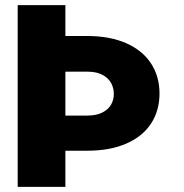

<svg xmlns="http://www.w3.org/2000/svg" viewBox="-20 -727 714 747"><path d="M234.4 -707V-586.9H319.3Q408.2 -586.9 471.7 -558.6Q535.2 -530.3 567.9 -479.7Q600.6 -429.2 600.6 -363.3Q600.6 -296.9 567.9 -246.6Q535.2 -196.3 471.7 -168.5Q408.2 -140.6 319.3 -140.6H234.4V0H48.8V-707ZM319.3 -277.3Q355.5 -277.3 378.9 -289.6Q402.3 -301.8 412.6 -320.8Q422.9 -339.8 422.9 -361.3Q422.9 -383.8 412.6 -403.3Q402.3 -422.9 379.2 -435.5Q356 -448.2 319.3 -448.2H234.4V-277.3Z"/></svg>

Font: Pretendard Std Black
Style: Regular
Weight: 900
Designer: Base glyphs from Inter by Rasmus Andersson; Hangeul glyphs from Noto Sans CJK(Source Han Sans) by Jang Soo-young and Kan
Foundry: Kil Hyung-jin
Version: Version 1.309